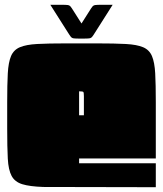

<svg xmlns="http://www.w3.org/2000/svg" viewBox="-20 -781 680 801"><path d="M10 -355Q10 -428 12.5 -474.5Q15 -521 26 -547Q37 -573 63 -584Q89 -595 135.5 -597.5Q182 -600 255 -600H385Q458 -600 504.5 -597.5Q551 -595 577 -584Q603 -573 614 -547Q625 -521 627.5 -475Q630 -429 630 -355V-120H310V-100H630V0L160 -1Q104 -3 73 -12.5Q42 -22 28.5 -47Q15 -72 12.5 -119.5Q10 -167 10 -245ZM310 -400V-300H330V-380Q330 -395 327.5 -397.5Q325 -400 310 -400ZM450 -761 377 -646Q369 -633 364.5 -627.5Q360 -622 352.5 -621Q345 -620 329 -620H311Q295 -620 287.5 -621Q280 -622 275.5 -627.5Q271 -633 263 -646L190 -761H239Q255 -761 262.5 -760Q270 -759 274.5 -753.5Q279 -748 287 -735L320 -683L353 -735Q361 -748 365.5 -753.5Q370 -759 377.5 -760Q385 -761 401 -761Z"/></svg>

Font: Badeen Display
Style: Regular
Weight: 400
Version: Version 1.000; ttfautohint (v1.8.4.7-5d5b)